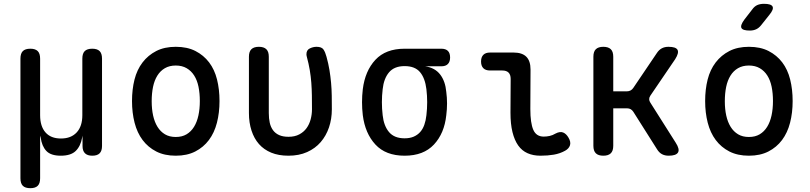

<svg xmlns="http://www.w3.org/2000/svg" viewBox="-20 -805 4240 1005"><path d="M139 180Q112 180 99.5 167.5Q87 155 87 128V-498Q87 -525 99.5 -537.5Q112 -550 139 -550Q165 -550 177.5 -537.5Q190 -525 190 -498V-202Q190 -144 218 -112Q246 -80 299 -80Q352 -80 381.5 -112Q411 -144 411 -202V-498Q411 -525 423.5 -537.5Q436 -550 463 -550Q489 -550 501.5 -537.5Q514 -525 514 -498V-41Q514 -15 501.5 -2.5Q489 10 463 10Q438 10 425 -2.5Q412 -15 412 -41V-95L410 -85Q402 -40 376.5 -15Q351 10 298 10Q246 10 222.5 -15Q199 -40 193 -85Q191 -95 190.5 -95Q190 -95 190 -85V128Q190 155 177.5 167.5Q165 180 139 180Z M900 10Q841 10 798 -12Q755 -34 726.5 -72Q698 -110 684.5 -162.5Q671 -215 671 -276Q671 -337 684 -388.5Q697 -440 726 -478Q755 -516 798 -538Q841 -560 900 -560Q960 -560 1003 -538Q1046 -516 1074.5 -478.5Q1103 -441 1116 -389Q1129 -337 1129 -276Q1129 -215 1115.5 -162.5Q1102 -110 1073.5 -72Q1045 -34 1002 -12Q959 10 900 10ZM900 -88Q933 -88 956.5 -102Q980 -116 995.5 -141Q1011 -166 1018.5 -200.5Q1026 -235 1026 -276Q1026 -317 1019 -351Q1012 -385 996.5 -409.5Q981 -434 957 -448Q933 -462 900 -462Q867 -462 843 -448Q819 -434 803.5 -409Q788 -384 781 -350Q774 -316 774 -275Q774 -234 781.5 -200Q789 -166 804.5 -141Q820 -116 843.5 -102Q867 -88 900 -88Z M1283 -508Q1283 -535 1296 -547.5Q1309 -560 1335 -560Q1361 -560 1374 -547.5Q1387 -535 1387 -508V-213Q1387 -185 1392 -162.5Q1397 -140 1409 -123.5Q1421 -107 1441 -98Q1461 -89 1490 -89Q1523 -89 1546.5 -101.5Q1570 -114 1584.5 -134Q1599 -154 1606 -180Q1613 -206 1613 -233Q1613 -271 1612.5 -305Q1612 -339 1609.5 -372Q1607 -405 1601.5 -438Q1596 -471 1586 -508Q1585 -512 1584.5 -515Q1584 -518 1584 -521Q1584 -543 1601.5 -551.5Q1619 -560 1637 -560Q1664 -560 1673.5 -545.5Q1683 -531 1689 -508Q1699 -472 1704.5 -438.5Q1710 -405 1713 -371.5Q1716 -338 1716.5 -304Q1717 -270 1717 -233Q1717 -182 1702 -138Q1687 -94 1658.5 -61Q1630 -28 1587.5 -9Q1545 10 1490 10Q1438 10 1399.5 -6Q1361 -22 1335.5 -51Q1310 -80 1296.5 -121.5Q1283 -163 1283 -213Z M2290 -458H2206Q2257 -450 2284 -415Q2311 -380 2316 -324Q2320 -294 2320 -263.5Q2320 -233 2316 -202Q2306 -107 2251.5 -48.5Q2197 10 2098 10Q1999 10 1945 -48.5Q1891 -107 1879 -202Q1875 -236 1875 -270Q1875 -304 1879 -338Q1891 -434 1945 -492Q1999 -550 2098 -550H2290Q2313 -550 2324.5 -538.5Q2336 -527 2336 -504Q2336 -482 2324.5 -470Q2313 -458 2290 -458ZM2098 -81Q2125 -81 2145 -89.5Q2165 -98 2179 -113.5Q2193 -129 2201 -151.5Q2209 -174 2212 -202Q2216 -236 2216 -270Q2216 -304 2212 -338Q2205 -396 2178.5 -427.5Q2152 -459 2098 -459Q2044 -459 2016.5 -426.5Q1989 -394 1983 -338Q1979 -304 1979 -270Q1979 -236 1983 -202Q1989 -146 2016.5 -113.5Q2044 -81 2098 -81Z M2756 -234Q2756 -161 2771.5 -125.5Q2787 -90 2826 -90Q2842 -90 2857.5 -93.5Q2873 -97 2888 -106Q2911 -118 2927.5 -111.5Q2944 -105 2956 -84Q2969 -62 2963.5 -44.5Q2958 -27 2938 -16Q2911 -1 2879 4.5Q2847 10 2809 10Q2771 10 2741.5 -3Q2712 -16 2692.5 -43.5Q2673 -71 2662.5 -113.5Q2652 -156 2652 -215L2653 -392Q2653 -414 2642 -425Q2631 -436 2609 -436H2545Q2522 -436 2510 -448Q2498 -460 2498 -483Q2498 -506 2510 -518Q2522 -530 2545 -530H2668Q2713 -530 2735 -508Q2757 -486 2757 -441Z M3138 10Q3112 10 3099 -2.5Q3086 -15 3086 -42V-508Q3086 -535 3099 -547.5Q3112 -560 3138 -560Q3164 -560 3177 -547.5Q3190 -535 3190 -508V-327H3262Q3272 -327 3280.5 -331.5Q3289 -336 3295 -345L3418 -527Q3429 -544 3444 -552Q3459 -560 3479 -560Q3518 -560 3526.5 -544Q3535 -528 3514 -495L3384 -304Q3378 -295 3378 -286Q3378 -277 3384 -268L3517 -58Q3539 -24 3529 -7Q3519 10 3480 10Q3460 10 3445 2Q3430 -6 3419 -24L3295 -220Q3289 -229 3281 -233.5Q3273 -238 3262 -238H3190V-42Q3190 -15 3177 -2.5Q3164 10 3138 10Z M3900 10Q3841 10 3798 -12Q3755 -34 3726.5 -72Q3698 -110 3684.5 -162.5Q3671 -215 3671 -276Q3671 -337 3684 -388.5Q3697 -440 3726 -478Q3755 -516 3798 -538Q3841 -560 3900 -560Q3960 -560 4003 -538Q4046 -516 4074.5 -478.5Q4103 -441 4116 -389Q4129 -337 4129 -276Q4129 -215 4115.5 -162.5Q4102 -110 4073.5 -72Q4045 -34 4002 -12Q3959 10 3900 10ZM3900 -88Q3933 -88 3956.5 -102Q3980 -116 3995.5 -141Q4011 -166 4018.5 -200.5Q4026 -235 4026 -276Q4026 -317 4019 -351Q4012 -385 3996.5 -409.5Q3981 -434 3957 -448Q3933 -462 3900 -462Q3867 -462 3843 -448Q3819 -434 3803.5 -409Q3788 -384 3781 -350Q3774 -316 3774 -275Q3774 -234 3781.5 -200Q3789 -166 3804.5 -141Q3820 -116 3843.5 -102Q3867 -88 3900 -88ZM3964 -673Q3952 -658 3937.5 -651.5Q3923 -645 3905 -645Q3868 -645 3861 -658.5Q3854 -672 3876 -702L3917 -755Q3929 -772 3944 -778.5Q3959 -785 3979 -785Q4017 -785 4024 -770.5Q4031 -756 4007 -727Z"/></svg>

Font: Maple Mono Normal NL Medium
Style: Regular
Weight: 500
Monospace: yes
Designer: subframe7536
Version: Version 7.000